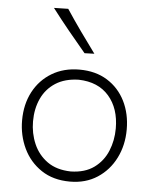

<svg xmlns="http://www.w3.org/2000/svg" viewBox="-56 -847 725 905"><g transform="rotate(5 306.5 -394.5)"><path d="M308.6 10.3Q229 10.3 173.1 -27.1Q117.2 -64.5 88.1 -125.7Q59.1 -187 59.1 -257.8Q59.1 -334 90.3 -393.1Q121.6 -452.1 177.7 -485.8Q233.9 -519.5 308.1 -519.5Q384.8 -519.5 439.9 -485.1Q495.1 -450.7 524.7 -391.4Q554.2 -332 554.2 -257.8Q554.2 -183.1 523.7 -122.3Q493.2 -61.5 438 -25.6Q382.8 10.3 308.6 10.3ZM308.6 -37.6Q375.5 -39.1 418.5 -70.3Q461.4 -101.6 481.9 -151.4Q502.4 -201.2 502.4 -257.8Q502.4 -352.5 451.7 -410.9Q400.9 -469.2 308.6 -471.7Q243.2 -470.2 199 -441.7Q154.8 -413.1 132.8 -365.2Q110.8 -317.4 110.8 -257.8Q110.8 -201.2 132.3 -151.4Q153.8 -101.6 197.5 -70.3Q241.2 -39.1 308.6 -37.6ZM324.7 -598.6Q282.7 -648.4 241.9 -698.2Q201.2 -748 162.6 -798.8L230 -800.3Q263.2 -750 298.6 -700.2Q334 -650.4 371.1 -600.1Z"/></g></svg>

Font: Pinar DS1 Light
Style: Regular
Weight: 300
Designer: Amin Abedi
Version: Version 3.000